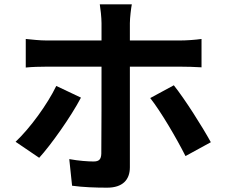

<svg xmlns="http://www.w3.org/2000/svg" viewBox="-20 -821 1040 887"><path d="M354 -370 240 -424C199 -339 119 -229 52 -166L161 -92C215 -151 308 -282 354 -370ZM783 -427 674 -368C723 -306 794 -185 837 -100L954 -164C914 -237 834 -363 783 -427ZM99 -641V-509C127 -512 165 -513 195 -513H449C449 -465 449 -148 448 -111C447 -85 438 -75 412 -75C387 -75 343 -78 300 -86L313 37C363 44 422 46 475 46C546 46 580 10 580 -48C580 -132 580 -431 580 -513H813C841 -513 880 -512 911 -510V-641C884 -637 841 -634 812 -634H580V-714C580 -739 586 -787 589 -801H441C444 -784 449 -740 449 -714V-634H195C164 -634 129 -638 99 -641Z"/></svg>

Font: Noto Sans Mono CJK TC
Style: Bold
Weight: 700
Designer: Ryoko NISHIZUKA 西塚涼子 (kana, bopomofo & ideographs); Paul D. Hunt (Latin, Greek & Cyrillic); Sandoll Communications 산돌커뮤니
Foundry: Adobe
Version: Version 2.004;hotconv 1.0.118;makeotfexe 2.5.65603